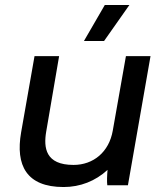

<svg xmlns="http://www.w3.org/2000/svg" viewBox="-20 -746 663 773"><path d="M236 7C303 7 364 -17 413 -62C411 -41 410 -14 412 0H495L586 -520H487L434 -220C419 -134 356 -82 276 -82C163 -82 155 -151 166 -216L218 -520H119L65 -213C42 -81 86 7 236 7ZM399 -581 501 -726H402L318 -581Z"/></svg>

Font: Fixel Display Medium
Style: Italic
Weight: 500
Italic angle: -10°
Designer: AlfaBravo + MacPaw
Foundry: Kyrylo Tkachov, Marchela Mozhyna, Serhii Makarenko, Maria Weinstein, Zakhar Kryvoshyya
Version: Version 1.210;Glyphs 3.2 (3217)